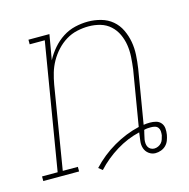

<svg xmlns="http://www.w3.org/2000/svg" viewBox="-124 -623 712 725"><g transform="rotate(-15 231.5 -260.0)"><path d="M191 18 176 6Q214 -35 263 -63.5Q312 -92 364 -104L400 -320Q403 -343 404.5 -367Q406 -391 402.5 -413.5Q399 -436 389.5 -456.5Q380 -477 363.5 -492Q347 -507 325 -513.5Q303 -520 279 -520Q257 -520 234 -515Q211 -510 190.5 -497.5Q170 -485 153.5 -467Q137 -449 125.5 -428.5Q114 -408 107.5 -386Q101 -364 97 -341L44 -18H103V0H-37V-18H24L106 -512H47V-530H129L112 -432Q124 -455 142 -476Q160 -497 182.5 -511.5Q205 -526 230.5 -532Q256 -538 281 -538Q307 -538 332 -531Q357 -524 376 -508Q395 -492 406 -469Q417 -446 421.5 -421Q426 -396 424.5 -369.5Q423 -343 419 -317L384 -107Q390 -108 396 -108.5Q402 -109 409 -109Q421 -109 432.5 -106Q444 -103 451.5 -94Q459 -85 460 -72.5Q461 -60 459 -48Q459 -48 459 -48Q459 -48 459 -48Q457 -37 453 -26.5Q449 -16 441 -8Q433 0 422 4Q411 8 400 8Q386 8 374.5 -0.5Q363 -9 358.5 -22.5Q354 -36 356 -51Q358 -66 360 -81Q360 -82 360 -82.5Q360 -83 361 -84Q313 -73 269 -46Q225 -19 191 18ZM400 -10Q408 -10 415.5 -13.5Q423 -17 428 -22.5Q433 -28 435.5 -35.5Q438 -43 440 -51Q441 -59 440.5 -67Q440 -75 435.5 -81Q431 -87 423.5 -89Q416 -91 408 -91Q401 -91 394.5 -90.5Q388 -90 381 -88L380 -83Q379 -79 378 -75Q377 -71 376 -66Q375 -62 374.5 -59Q374 -56 373 -52Q372 -45 372.5 -37.5Q373 -30 376.5 -23.5Q380 -17 386.5 -13.5Q393 -10 400 -10Z"/></g></svg>

Font: Iosevka Curly Slab ThObl
Style: Regular
Weight: 100
Italic angle: -9°
Monospace: yes
Designer: Belleve Invis
Foundry: Belleve Invis
Version: Version 11.0.0; ttfautohint (v1.8.3)